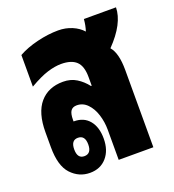

<svg xmlns="http://www.w3.org/2000/svg" viewBox="-105 -615 643 708"><g transform="rotate(-20 216.5 -261.5)"><path d="M130 9Q87 9 56.5 -23.5Q26 -56 26 -129V-188Q26 -264 59 -302.5Q92 -341 150 -341Q180 -341 202.5 -327Q225 -313 242 -291H245V-325Q245 -368 225.5 -386.5Q206 -405 166 -405Q142 -405 112.5 -396Q83 -387 40 -362V-486Q72 -504 115.5 -514.5Q159 -525 198 -525Q227 -525 252 -514.5Q277 -504 293 -486Q300 -507 302 -532H428Q427 -469 357 -397Q381 -370 381 -303V0H245V-118Q245 -149 236 -177.5Q227 -206 209.5 -224Q192 -242 168 -242Q152 -242 144.5 -231.5Q137 -221 137 -196V-190H139Q177 -190 198.5 -164Q220 -138 220 -93Q220 -47 195.5 -19Q171 9 130 9ZM131 -56Q159 -56 159 -92Q159 -128 131 -128Q104 -128 104 -92Q104 -56 131 -56Z"/></g></svg>

Font: Noto Sans Thai Looped UI Condensed ExtraBold
Style: Regular
Weight: 800
Width: 3
Designer: Cadson Demak Team
Foundry: Cadson Demak Co., Ltd.
Version: Version 1.000